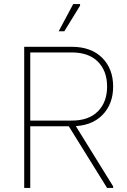

<svg xmlns="http://www.w3.org/2000/svg" viewBox="-20 -932 631 952"><path d="M100 0V-700H130V0ZM116 -306V-334H335Q420 -334 465.5 -380Q511 -426 511 -503H541Q541 -415 486.5 -360.5Q432 -306 335 -306ZM511 -503Q511 -580 465.5 -626Q420 -672 335 -672H116V-700H335Q432 -700 486.5 -645.5Q541 -591 541 -503ZM511 0 316 -314 344 -326 541 -8V0ZM271 -777 343 -912H377V-904L299 -777Z"/></svg>

Font: Fustat ExtraLight
Style: Regular
Weight: 250
Designer: Mohamed Gaber, Khaled Hosny, Laura Garcia Mut
Foundry: Kief Type Foundry, Alif Type Foundry, Hard Type Foundry
Version: Version 1.007